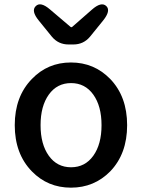

<svg xmlns="http://www.w3.org/2000/svg" viewBox="-20 -852 654 885"><path d="M127 -62Q48 -143 48 -275Q48 -407 127 -488Q200 -564 307 -564Q414 -564 488 -488Q566 -407 566 -275Q566 -143 488 -62Q414 13 307 13Q200 13 127 -62ZM205 -134Q243 -81 307.5 -81Q372 -81 410 -134Q448 -187 448 -275Q448 -363 410 -416Q372 -469 307.5 -469Q243 -469 205 -416Q167 -363 167 -275Q167 -187 205 -134ZM296 -647Q249 -647 219 -683L159 -757Q122 -802 145 -824Q167 -846 211 -808L304 -729Q309 -724 314 -729L403 -807Q447 -846 470 -824Q492 -803 455 -757L395 -683Q365 -647 318 -647Z"/></svg>

Font: Resource Han Rounded JP Medium
Style: Regular
Weight: 500
Designer: Cyano Hao (round all glyphs); Ryoko NISHIZUKA 西塚涼子 (kana, bopomofo & ideographs); Paul D. Hunt (Latin, Greek & Cyrillic)
Foundry: Cyano Hao
Version: 0.990